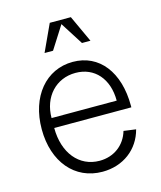

<svg xmlns="http://www.w3.org/2000/svg" viewBox="-111 -801 752 897"><g transform="rotate(-15 265.5 -352.0)"><path d="M274 16C374 16 452 -43 476 -135L417 -143C398 -78 343 -37 274 -37C175 -37 108 -119 108 -240H481V-248C481 -411 399 -516 271 -516C141 -516 50 -407 50 -249C50 -91 140 16 274 16ZM423 -288H108C108 -390 175 -463 270 -463C362 -463 423 -394 423 -288ZM155 -590H196L266 -700L336 -590H377L317 -720H215Z"/></g></svg>

Font: Uncut Sans Light
Style: Regular
Weight: 300
Designer: Kasper Nordkvist
Foundry: UNCUT.wtf
Version: Version 1.304;Glyphs 3.2 (3246)